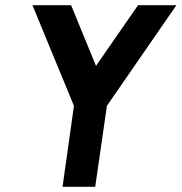

<svg xmlns="http://www.w3.org/2000/svg" viewBox="-20 -720 700 740"><path d="M105 -700 265 -312 221 0H347L392 -312L660 -700H512L350 -466L254 -700Z"/></svg>

Font: Unageo
Style: Bold-Italic
Weight: 700
Designer: Richard Sepsi
Foundry: Richard Sepsi
Version: Version 2.000